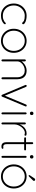

<svg xmlns="http://www.w3.org/2000/svg" viewBox="1576 -2306 740 3932"><g transform="rotate(90 1946.0 -340.0)"><path d="M304 -515Q349 -515 388.5 -505Q428 -495 452.5 -478.5Q477 -462 477 -444Q477 -437 471.5 -430.5Q466 -424 458 -424Q447 -424 440.5 -430Q434 -436 427 -444.5Q420 -453 405 -460Q391 -467 365.5 -472Q340 -477 303 -477Q245 -477 197 -447Q149 -417 120.5 -366.5Q92 -316 92 -253Q92 -189 118.5 -138Q145 -87 192.5 -57.5Q240 -28 303 -28Q348 -28 371.5 -36.5Q395 -45 412 -55Q433 -67 441 -78Q449 -89 460 -89Q468 -89 472.5 -84Q477 -79 477 -71Q477 -59 455 -39.5Q433 -20 393.5 -5Q354 10 300 10Q227 10 171 -24.5Q115 -59 83.5 -118.5Q52 -178 52 -253Q52 -323 83.5 -382.5Q115 -442 171.5 -478.5Q228 -515 304 -515Z M1062 -252Q1062 -178 1030 -118.5Q998 -59 942.5 -24.5Q887 10 816 10Q746 10 690 -24.5Q634 -59 601.5 -118.5Q569 -178 569 -252Q569 -327 601.5 -386.5Q634 -446 690 -480.5Q746 -515 816 -515Q887 -515 942.5 -480.5Q998 -446 1030 -386.5Q1062 -327 1062 -252ZM1022 -252Q1022 -317 995.5 -367.5Q969 -418 922.5 -447.5Q876 -477 816 -477Q757 -477 710 -447.5Q663 -418 636 -367.5Q609 -317 609 -252Q609 -188 636 -137.5Q663 -87 710 -57.5Q757 -28 816 -28Q876 -28 922.5 -57.5Q969 -87 995.5 -137.5Q1022 -188 1022 -252Z M1424 -515Q1487 -515 1526.5 -490Q1566 -465 1584.5 -422Q1603 -379 1603 -326V-20Q1603 -12 1597 -6Q1591 0 1583 0Q1574 0 1568.5 -6Q1563 -12 1563 -20V-322Q1563 -365 1548.5 -400Q1534 -435 1502.5 -456Q1471 -477 1420 -477Q1376 -477 1334 -456Q1292 -435 1264.5 -400Q1237 -365 1237 -322V-20Q1237 -12 1231 -6Q1225 0 1217 0Q1208 0 1202.5 -6Q1197 -12 1197 -20V-479Q1197 -487 1203 -493Q1209 -499 1217 -499Q1226 -499 1231.5 -493Q1237 -487 1237 -479V-381L1212 -333Q1212 -369 1231 -402Q1250 -435 1281 -460.5Q1312 -486 1349.5 -500.5Q1387 -515 1424 -515Z M1740 -517Q1745 -517 1750.5 -513.5Q1756 -510 1758 -504L1943 -61L1933 -54L2121 -504Q2126 -517 2142 -517Q2147 -517 2154 -513Q2161 -509 2161 -501Q2161 -496 2160 -493.5Q2159 -491 2158 -489L1959 -13Q1954 0 1940 0Q1934 0 1928.5 -3.5Q1923 -7 1921 -13L1721 -488Q1720 -490 1719.5 -492.5Q1719 -495 1719 -497Q1719 -505 1724 -511Q1729 -517 1740 -517Z M2322 -20Q2322 -12 2316 -6Q2310 0 2302 0Q2293 0 2287.5 -6Q2282 -12 2282 -20V-495Q2282 -503 2288 -509Q2294 -515 2302 -515Q2311 -515 2316.5 -509Q2322 -503 2322 -495ZM2302 -583Q2286 -583 2276.5 -592Q2267 -601 2267 -615V-623Q2267 -637 2277 -646Q2287 -655 2303 -655Q2317 -655 2326.5 -646Q2336 -637 2336 -623V-615Q2336 -601 2326.5 -592Q2317 -583 2302 -583Z M2508 0Q2499 0 2493.5 -6Q2488 -12 2488 -20V-479Q2488 -487 2494 -493Q2500 -499 2508 -499Q2517 -499 2522.5 -493Q2528 -487 2528 -479V-310L2511 -284Q2511 -323 2524.5 -363Q2538 -403 2564 -437.5Q2590 -472 2627.5 -493.5Q2665 -515 2714 -515Q2728 -515 2744 -511Q2760 -507 2760 -492Q2760 -483 2755 -477Q2750 -471 2742 -471Q2736 -471 2727.5 -475.5Q2719 -480 2703 -480Q2671 -480 2640 -461Q2609 -442 2583.5 -410.5Q2558 -379 2543 -342Q2528 -305 2528 -270V-20Q2528 -12 2522 -6Q2516 0 2508 0Z M2810 -503H3042Q3050 -503 3055.5 -497Q3061 -491 3061 -484Q3061 -476 3055.5 -470.5Q3050 -465 3042 -465H2810Q2803 -465 2797 -471Q2791 -477 2791 -484Q2791 -492 2797 -497.5Q2803 -503 2810 -503ZM2912 -650Q2921 -650 2926.5 -644Q2932 -638 2932 -630V-109Q2932 -76 2940.5 -60.5Q2949 -45 2962 -40.5Q2975 -36 2987 -36Q2994 -36 2999 -38Q3004 -40 3011 -40Q3018 -40 3023 -34.5Q3028 -29 3028 -22Q3028 -13 3016.5 -6.5Q3005 0 2988 0Q2982 0 2966.5 -0.5Q2951 -1 2933.5 -9.5Q2916 -18 2904 -40.5Q2892 -63 2892 -107V-630Q2892 -638 2898 -644Q2904 -650 2912 -650Z M3212 -20Q3212 -12 3206 -6Q3200 0 3192 0Q3183 0 3177.5 -6Q3172 -12 3172 -20V-495Q3172 -503 3178 -509Q3184 -515 3192 -515Q3201 -515 3206.5 -509Q3212 -503 3212 -495ZM3192 -583Q3176 -583 3166.5 -592Q3157 -601 3157 -615V-623Q3157 -637 3167 -646Q3177 -655 3193 -655Q3207 -655 3216.5 -646Q3226 -637 3226 -623V-615Q3226 -601 3216.5 -592Q3207 -583 3192 -583Z M3840 -252Q3840 -178 3808 -118.5Q3776 -59 3720.5 -24.5Q3665 10 3594 10Q3524 10 3468 -24.5Q3412 -59 3379.5 -118.5Q3347 -178 3347 -252Q3347 -327 3379.5 -386.5Q3412 -446 3468 -480.5Q3524 -515 3594 -515Q3665 -515 3720.5 -480.5Q3776 -446 3808 -386.5Q3840 -327 3840 -252ZM3800 -252Q3800 -317 3773.5 -367.5Q3747 -418 3700.5 -447.5Q3654 -477 3594 -477Q3535 -477 3488 -447.5Q3441 -418 3414 -367.5Q3387 -317 3387 -252Q3387 -188 3414 -137.5Q3441 -87 3488 -57.5Q3535 -28 3594 -28Q3654 -28 3700.5 -57.5Q3747 -87 3773.5 -137.5Q3800 -188 3800 -252ZM3576 -556Q3571 -556 3568 -560Q3565 -564 3565 -568Q3565 -573 3570 -581L3632 -674Q3635 -679 3641.5 -684.5Q3648 -690 3658 -690Q3669 -690 3676.5 -684Q3684 -678 3684 -665Q3684 -659 3682 -655.5Q3680 -652 3677 -648L3602 -571Q3597 -566 3590.5 -561Q3584 -556 3576 -556Z"/></g></svg>

Font: Quicksand Light Light
Style: Regular
Weight: 300
Version: Version 3.006